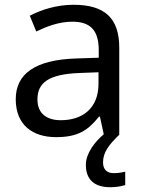

<svg xmlns="http://www.w3.org/2000/svg" viewBox="-20 -565 601 805"><path d="M412 116C412 75 435 43 480 0V-365C480 -490 418 -545 288 -545C218 -545 152 -524 105 -499L132 -433C176 -454 227 -474 283 -474C353 -474 394 -444 394 -355V-323L303 -320C128 -315 46 -256 46 -149C46 -40 118 10 215 10C305 10 348 -17 395 -76H399L415 -2C379 28 340 77 340 126C340 185 372 220 443 220C469 220 486 216 505 211V155C494 157 479 161 457 161C429 161 412 146 412 116ZM314 -259 393 -262V-214C393 -110 325 -61 235 -61C177 -61 137 -88 137 -148C137 -216 180 -254 314 -259Z"/></svg>

Font: Noto Sans Mro
Style: Regular
Weight: 400
Designer: Monotype Design Team
Foundry: Monotype Imaging Inc.
Version: Version 2.001